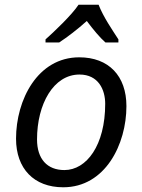

<svg xmlns="http://www.w3.org/2000/svg" viewBox="-20 -786 603 814"><path d="M248 8C426 8 516 -174 516 -336C516 -464 441 -543 316 -543C139 -543 48 -362 48 -198C48 -71 124 8 248 8ZM317 -470C397 -470 426 -406 426 -346C426 -170 347 -65 253 -65C180 -65 137 -112 137 -195C137 -345 207 -470 317 -470ZM231 -606C266 -629 308 -661 348 -697C375 -661 403 -627 427 -606H482V-619C457 -658 418 -714 398 -766H313C286 -724 206 -648 173 -619V-606Z"/></svg>

Font: BC Sans
Style: Italic
Weight: 400
Italic angle: -12°
Designer: Monotype Design Team
Designer: Province of B.C.
Foundry: Monotype Imaging Inc.
Version: Version 2.000;GOOG;noto-source:20170915:90ef993387c0